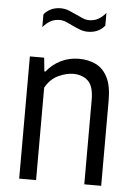

<svg xmlns="http://www.w3.org/2000/svg" viewBox="-54 -807 594 849"><g transform="rotate(5 243.0 -383.0)"><path d="M63.5 0V-542.5H127L133 -482H138Q164.5 -515 201.2 -533Q238 -551 281.5 -551Q323 -551 356 -535Q389 -519 408.2 -481.5Q427.5 -444 427.5 -379V0H352.5V-374.5Q352.5 -436 327.2 -459.2Q302 -482.5 261.5 -482.5Q232 -482.5 196.5 -466.5Q161 -450.5 138.5 -410.5V0ZM309.5 -673.5Q290 -673.5 272.2 -680.5Q254.5 -687.5 238 -695.5Q223 -703 209 -708.8Q195 -714.5 181 -714.5Q158.5 -714.5 141 -705Q123.5 -695.5 107 -676.5V-733Q135 -766.5 181.5 -766.5Q201 -766.5 218.8 -759.2Q236.5 -752 253 -744Q268 -737 282 -731Q296 -725 310 -725Q332.5 -725 350 -734.5Q367.5 -744 384 -763.5V-707Q356 -673.5 309.5 -673.5Z"/></g></svg>

Font: Encode Sans Cnd
Style: Regular
Weight: 400
Width: 3
Designer: Multiple Designers
Foundry: Impallari Type
Version: Version 3.002; ttfautohint (v1.8.3) -l 8 -r 50 -G 200 -x 14 